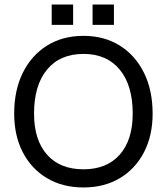

<svg xmlns="http://www.w3.org/2000/svg" viewBox="-20 -818 734 846"><path d="M387.9 -798.1V-708.4H482V-798.1ZM207.8 -798.1V-708.4H302.2V-798.1ZM42.5 -317.5Q42.5 -220 80.6 -146.8Q118.8 -73.5 187.4 -32.8Q256 8 347.9 8Q439.2 8 507.7 -32.8Q576.1 -73.5 614.3 -146.8Q652.5 -220 652.5 -317.5Q652.5 -420.5 614.3 -497.5Q576.1 -574.5 507.7 -617.2Q439.2 -660 347.9 -660Q256 -660 187.4 -617.2Q118.8 -574.5 80.6 -497.5Q42.5 -420.5 42.5 -317.5ZM564.8 -317.5Q564.8 -201.4 507.7 -136.7Q450.6 -72 347.8 -72Q244.1 -72 187.1 -136.7Q130 -201.4 130 -317.5Q130 -441.9 187.1 -511.1Q244.1 -580.4 347.8 -580.4Q450.6 -580.4 507.7 -511.1Q564.8 -441.9 564.8 -317.5Z"/></svg>

Font: Overused Grotesk Light
Style: Regular
Weight: 300
Designer: RandomMaerks
Version: Version 0.005